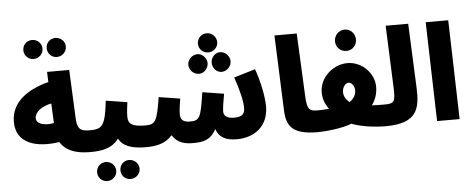

<svg xmlns="http://www.w3.org/2000/svg" viewBox="-64 -1058 3612 1467"><g transform="rotate(-5 1742.0 -325.0)"><path d="M402 -741C443 -741 477 -774 477 -814C477 -856 443 -887 402 -887C361 -887 330 -856 330 -814C330 -774 361 -741 402 -741ZM224 -741C264 -741 298 -774 298 -814C298 -856 264 -887 224 -887C183 -887 151 -856 151 -814C151 -774 183 -741 224 -741Z M590 5C650 5 684 -29 684 -80C684 -124 658 -161 600 -161C534 -161 508 -179 504 -260L487 -634H317L320 -556C155 -513 31 -425 31 -275C31 -108 189 -65 364 -92C404 -24 483 5 590 5ZM200 -288C200 -337 255 -376 328 -391L335 -240C261 -226 200 -245 200 -288Z M882 237C923 237 957 205 957 164C957 123 923 91 882 91C841 91 810 123 810 164C810 205 841 237 882 237ZM704 237C744 237 778 205 778 164C778 123 744 91 704 91C663 91 631 123 631 164C631 205 663 237 704 237Z M590 5C669 5 756 -2 812 -79C842 -22 906 5 1020 5C1082 5 1115 -29 1115 -80C1115 -124 1089 -161 1030 -161C925 -161 898 -186 898 -241C898 -279 905 -322 908 -350L745 -376C722 -182 701 -161 600 -161Z M1558 -675C1599 -675 1632 -708 1632 -747C1632 -788 1599 -822 1558 -822C1515 -822 1484 -788 1484 -747C1484 -708 1515 -675 1558 -675ZM1473 -518C1511 -518 1545 -554 1545 -594C1545 -632 1511 -669 1473 -669C1431 -669 1397 -632 1397 -594C1397 -554 1431 -518 1473 -518ZM1646 -518C1687 -518 1721 -554 1721 -594C1721 -632 1687 -669 1646 -669C1606 -669 1576 -632 1576 -594C1576 -554 1606 -518 1646 -518Z M1020 5C1096 5 1170 -8 1222 -69C1264 -4 1325 5 1379 5C1455 5 1515 -3 1559 -87C1584 -17 1637 5 1718 5C1857 5 1961 -79 1961 -225C1961 -297 1938 -416 1902 -516L1738 -467C1771 -370 1793 -284 1793 -230C1793 -180 1771 -161 1709 -161C1653 -161 1631 -185 1631 -215C1631 -244 1642 -305 1650 -350L1485 -376C1456 -178 1446 -161 1370 -161C1317 -161 1299 -186 1299 -222C1299 -262 1309 -315 1313 -342L1150 -368C1120 -182 1107 -161 1030 -161Z M2340 5C2401 5 2434 -29 2434 -80C2434 -124 2408 -161 2350 -161C2292 -161 2271 -171 2266 -271L2243 -760H2072L2095 -181C2100 -53 2153 5 2340 5Z M2610 -594C2655 -594 2690 -630 2690 -675C2690 -720 2655 -758 2610 -758C2564 -758 2529 -720 2529 -675C2529 -630 2564 -594 2610 -594Z M2340 5C2391 5 2522 -6 2598 -37C2665 -11 2767 5 2858 5C2918 5 2952 -30 2952 -80C2952 -124 2926 -161 2868 -161C2836 -161 2801 -161 2767 -163C2794 -200 2812 -246 2812 -303C2812 -403 2723 -501 2608 -501C2503 -501 2394 -413 2394 -295C2394 -244 2410 -204 2439 -165C2404 -162 2371 -161 2350 -161ZM2556 -282C2556 -324 2583 -351 2605 -351C2628 -351 2650 -321 2650 -288C2650 -257 2635 -226 2599 -203C2567 -230 2556 -258 2556 -282Z M2858 5C3103 5 3126 -108 3119 -270L3098 -760H2925L2944 -292C2949 -178 2941 -161 2868 -161Z M3253 0H3426L3405 -760H3232Z"/></g></svg>

Font: Noto Sans Arabic SemCond Blk
Style: Regular
Weight: 900
Width: 4
Designer: Monotype Design Team, Nadine Chahine, Nizar Qandah and Khaled Hosny
Foundry: Monotype Imaging Inc.
Version: Version 2.012